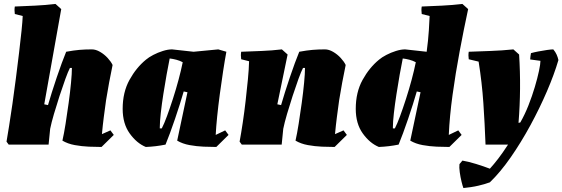

<svg xmlns="http://www.w3.org/2000/svg" viewBox="-20 -732 2847 972"><path d="M494 12Q466 12 430 10.5Q394 9 358.5 2.5Q323 -4 296 -20Q304 -55 312 -105.5Q320 -156 327.5 -210.5Q335 -265 339.5 -312.5Q344 -360 344 -388H334Q325 -371 311 -332.5Q297 -294 281.5 -246.5Q266 -199 253 -154.5Q240 -110 234 -80L226 0H24L13 -15Q18 -44 26 -94Q34 -144 43 -206.5Q52 -269 60.5 -336Q69 -403 76.5 -465Q84 -527 89 -576Q94 -625 95 -651L55 -661Q52 -681 55 -699Q106 -701 158 -703.5Q210 -706 261 -712L290 -686Q268 -565 247 -445Q226 -325 204 -204L223 -200Q231 -228 242.5 -264.5Q254 -301 267 -339.5Q280 -378 292.5 -412Q305 -446 315 -470Q353 -477 382 -479.5Q411 -482 445 -482Q465 -482 486.5 -469.5Q508 -457 525 -438.5Q542 -420 550 -403Q541 -360 532.5 -314.5Q524 -269 517 -225Q511 -182 505.5 -139.5Q500 -97 496 -53L539 -72L556 -49Z M718 12Q672 -7 636.5 -56.5Q601 -106 601 -181Q601 -265 635.5 -327.5Q670 -390 719 -430Q733 -442 756 -454Q779 -466 804.5 -474Q830 -482 851 -482Q878 -479 905.5 -476Q933 -473 960 -470L1085 -482L1126 -470Q1118 -427 1109.5 -371.5Q1101 -316 1093 -256.5Q1085 -197 1079.5 -143Q1074 -89 1072 -49L1120 -72L1137 -49L1075 12Q1047 12 1011 10.5Q975 9 939.5 2.5Q904 -4 877 -20L929 -265L910 -269Q902 -241 890.5 -204.5Q879 -168 866 -130Q853 -92 840.5 -58Q828 -24 818 0Q769 10 718 12ZM799 -82Q811 -105 825.5 -144.5Q840 -184 855.5 -232Q871 -280 884 -328.5Q897 -377 905 -417Q890 -425 873 -429.5Q856 -434 839 -436Q832 -402 823.5 -354.5Q815 -307 807 -256Q799 -205 794 -160Q789 -115 789 -88V-82Z M1674 12Q1646 12 1610 10.5Q1574 9 1538.5 2.5Q1503 -4 1476 -20Q1484 -55 1492 -105.5Q1500 -156 1507.5 -210.5Q1515 -265 1519.5 -312.5Q1524 -360 1524 -388H1514Q1505 -371 1491 -332.5Q1477 -294 1461.5 -246.5Q1446 -199 1433 -154.5Q1420 -110 1414 -80L1406 0H1204L1193 -15Q1201 -58 1209 -111.5Q1217 -165 1223.5 -221.5Q1230 -278 1235 -330Q1240 -382 1241 -422L1201 -432Q1198 -452 1201 -470Q1252 -472 1304 -474Q1356 -476 1407 -482L1436 -456L1384 -204L1403 -200Q1411 -228 1422.5 -264.5Q1434 -301 1447 -339.5Q1460 -378 1472.5 -412Q1485 -446 1495 -470Q1533 -477 1562 -479.5Q1591 -482 1625 -482Q1645 -482 1666.5 -469.5Q1688 -457 1705 -438.5Q1722 -420 1730 -403Q1721 -360 1712.5 -314.5Q1704 -269 1697 -225Q1691 -182 1685.5 -139.5Q1680 -97 1676 -53L1719 -72L1736 -49Z M1898 12Q1852 -7 1816.5 -56.5Q1781 -106 1781 -181Q1781 -265 1815.5 -327.5Q1850 -390 1899 -430Q1913 -442 1936 -454Q1959 -466 1984.5 -474Q2010 -482 2031 -482Q2058 -479 2085.5 -476Q2113 -473 2140 -470Q2148 -529 2151 -577.5Q2154 -626 2155 -651L2115 -661Q2112 -681 2115 -699Q2166 -701 2218 -703.5Q2270 -706 2321 -712L2350 -686Q2328 -584 2307 -472Q2286 -360 2271 -251Q2256 -142 2252 -49L2300 -72L2317 -49L2255 12Q2227 12 2191 10.5Q2155 9 2119.5 2.5Q2084 -4 2057 -20L2109 -265L2090 -269Q2082 -241 2070.5 -204.5Q2059 -168 2046 -130Q2033 -92 2020.5 -58Q2008 -24 1998 0Q1949 10 1898 12ZM1979 -82Q1991 -105 2005.5 -144.5Q2020 -184 2035.5 -232Q2051 -280 2064 -328.5Q2077 -377 2085 -417Q2070 -425 2053 -429.5Q2036 -434 2019 -436Q2012 -403 2003.5 -354.5Q1995 -306 1987 -254.5Q1979 -203 1974 -159Q1969 -115 1969 -89V-82Z M2326 220Q2322 210 2316.5 187.5Q2311 165 2307.5 140Q2304 115 2306 99L2321 81Q2351 86 2390 98Q2429 110 2460 122Q2480 100 2502 71.5Q2524 43 2552 0H2438Q2434 -107 2427 -210.5Q2420 -314 2403 -420L2353 -432Q2350 -452 2353 -470Q2404 -472 2462.5 -474Q2521 -476 2579 -482L2608 -456Q2619 -283 2605 -110L2614 -112Q2637 -152 2655.5 -199Q2674 -246 2687.5 -291.5Q2701 -337 2708.5 -372.5Q2716 -408 2716 -424L2664 -431Q2664 -436 2665.5 -447.5Q2667 -459 2668 -463Q2682 -467 2705 -471.5Q2728 -476 2749.5 -479Q2771 -482 2781 -482Q2792 -469 2798 -455.5Q2804 -442 2807 -428Q2786 -356 2749 -270Q2712 -184 2665 -97.5Q2618 -11 2565.5 64.5Q2513 140 2460 191Q2433 201 2400 208.5Q2367 216 2326 220Z"/></svg>

Font: Labrada Black
Style: Italic
Weight: 900
Italic angle: -7°
Designer: Mercedes Jáuregui
Foundry: Omnibus-Type Team
Version: Version 1.000; ttfautohint (v1.8.4.7-5d5b)